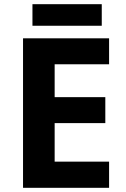

<svg xmlns="http://www.w3.org/2000/svg" viewBox="-20 -963 600 917"><path d="M501 -66H90V-780H501V-656H241V-499H483V-375H241V-191H501ZM466 -943V-840H135V-943Z"/></svg>

Font: Noto Sans Malayalam UI
Style: Regular
Weight: 400
Designer: Jelle Bosma - Monotype Design Team
Foundry: Monotype Imaging Inc.
Version: Version 2.104